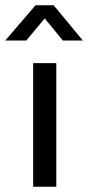

<svg xmlns="http://www.w3.org/2000/svg" viewBox="-46 -710 335 730"><path d="M80 0V-470H168V0ZM269 -556H193L124 -640L54 -556H-26L89 -690H158Z"/></svg>

Font: Ek Mukta
Style: Regular
Weight: 400
Designer: Girish Dalvi and Yashodeep Gholap
Foundry: Ek Type
Version: Version 2.538;PS 1.001;hotconv 16.6.51;makeotf.lib2.5.65220;